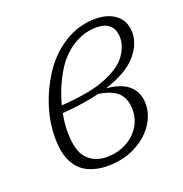

<svg xmlns="http://www.w3.org/2000/svg" viewBox="-99 -583 653 684"><g transform="rotate(-20 227.5 -241.0)"><path d="M178 -383Q160 -358 143.5 -322.5Q127 -287 116 -246Q224 -253 284.5 -277Q345 -301 369.5 -334.5Q394 -368 394 -401Q394 -433 376.5 -449Q359 -465 327 -465Q284 -465 245.5 -443.5Q207 -422 178 -383ZM196 13Q156 13 123.5 -2Q91 -17 72.5 -52Q54 -87 54 -146Q54 -196 67 -243Q80 -290 100.5 -329.5Q121 -369 141 -394Q178 -441 227.5 -468Q277 -495 333 -495Q382 -495 411.5 -471Q441 -447 441 -404Q441 -359 404.5 -317.5Q368 -276 285 -249Q344 -244 371.5 -217.5Q399 -191 399 -150Q399 -108 373 -70.5Q347 -33 301 -10Q255 13 196 13ZM103 -152Q103 -76 131.5 -47Q160 -18 205 -18Q244 -18 276.5 -34.5Q309 -51 328.5 -80Q348 -109 348 -146Q348 -184 327.5 -207.5Q307 -231 252 -240Q192 -225 110 -219Q107 -203 105 -186Q103 -169 103 -152Z"/></g></svg>

Font: Source Serif 4 SmText Light
Style: Italic
Weight: 300
Italic angle: -12°
Designer: Frank Grießhammer
Foundry: Adobe
Version: Version 4.005;hotconv 1.1.0;makeotfexe 2.6.0